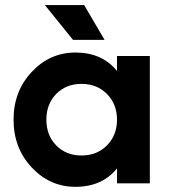

<svg xmlns="http://www.w3.org/2000/svg" viewBox="-20 -720 666 754"><path d="M390.6 -563.5Q360.4 -563.5 266.6 -563.5Q239.3 -597.7 156.2 -700.2Q194.3 -700.2 310.5 -700.2Q331.1 -666 390.6 -563.5ZM439.5 -500Q471.7 -500 568.4 -500Q568.4 -375 568.4 0Q536.1 0 439.5 0Q439.5 -14.6 439.5 -58.6Q380.9 13.7 276.4 13.7Q175.8 13.7 104.5 -62.5Q33.2 -138.7 33.2 -250Q33.2 -361.3 104.5 -437.5Q175.8 -513.7 276.4 -513.7Q380.9 -513.7 439.5 -441.4Q439.5 -460.9 439.5 -500ZM299.8 -109.4Q360.4 -109.4 399.4 -148.4Q439.5 -188.5 439.5 -250Q439.5 -311.5 399.4 -351.6Q360.4 -390.6 299.8 -390.6Q240.2 -390.6 201.2 -351.6Q162.1 -311.5 162.1 -250Q162.1 -188.5 201.2 -148.4Q240.2 -109.4 299.8 -109.4Z"/></svg>

Font: LeFont
Style: Regular
Weight: 700
Designer: Leryon MEDIA
Version: Version 1.0